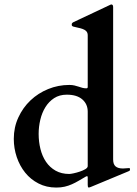

<svg xmlns="http://www.w3.org/2000/svg" viewBox="-20 -823 609 856"><path d="M468.8 -800.3Q470.7 -801.3 472.9 -802.2Q475.1 -803.2 476.1 -803.2Q484.4 -803.2 484.4 -791.5V-111.8Q484.4 -90.3 495.4 -81.1Q506.3 -71.8 528.3 -71.8L556.6 -73.7Q558.6 -73.7 559.1 -71Q559.6 -68.4 559.6 -65.4Q559.6 -64.5 558.3 -62.7Q557.1 -61 552.2 -59.1L385.3 10.3Q384.3 10.7 380.4 12Q376.5 13.2 376 13.2Q372.6 13.2 371.8 9Q371.1 4.9 371.1 1V-32.7Q371.1 -37.6 367.7 -37.6Q366.2 -37.6 363.3 -36.1Q346.2 -26.4 331.1 -17.3Q315.9 -8.3 300.5 -1.5Q285.2 5.4 268.3 9.3Q251.5 13.2 231 13.2Q187 13.2 151.9 -4.9Q116.7 -22.9 92.3 -53.2Q67.9 -83.5 54.7 -122.6Q41.5 -161.6 41.5 -204.1Q41.5 -255.4 61.8 -299.3Q82 -343.3 116 -375.5Q149.9 -407.7 194.8 -426Q239.7 -444.3 289.1 -444.3Q302.2 -444.3 312 -441.9Q321.8 -439.5 330.1 -436.8Q338.4 -434.1 346.7 -431.6Q355 -429.2 365.2 -429.2Q366.7 -429.2 368.9 -430.2Q371.1 -431.2 371.1 -435.5V-665.5Q371.1 -677.2 364.7 -683.8Q358.4 -690.4 348.6 -693.8Q338.9 -697.3 327.6 -699.5Q316.4 -701.7 306.2 -704.6Q303.2 -705.6 301.5 -707.3Q299.8 -709 299.8 -714.4Q299.8 -716.8 301.3 -719.2Q302.7 -721.7 307.1 -724.1ZM152.3 -226.1Q152.3 -190.9 160.4 -158.4Q168.5 -126 185.3 -101.3Q202.1 -76.7 228 -62Q253.9 -47.4 289.1 -47.4Q294.4 -47.4 308.1 -50.3Q321.8 -53.2 335.7 -57.9Q349.6 -62.5 360.4 -68.8Q371.1 -75.2 371.1 -82.5V-325.2Q371.1 -358.9 346.9 -379.9Q322.8 -400.9 277.8 -400.9Q245.1 -400.9 221.4 -385.5Q197.8 -370.1 182.4 -345.2Q167 -320.3 159.7 -289.1Q152.3 -257.8 152.3 -226.1Z"/></svg>

Font: Cardo
Style: Bold
Weight: 700
Designer: David J. Perry
Foundry: David J. Perry
Version: Version 1.0011